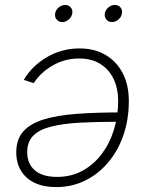

<svg xmlns="http://www.w3.org/2000/svg" viewBox="-20 -743 587 772"><path d="M299.8 -548.3Q359.9 -548.3 404.3 -522.2Q448.7 -496.1 473.4 -448.7Q498 -401.4 498 -336.9Q498 -263.7 476.6 -200.7Q455.1 -137.7 415.5 -90.6Q376 -43.5 322.5 -17.1Q269 9.3 206.1 9.3Q155.3 9.3 119.4 -7.8Q83.5 -24.9 64.5 -56.4Q45.4 -87.9 45.4 -130.9Q45.4 -182.6 73.5 -214.4Q101.6 -246.1 155.5 -262.7Q209.5 -279.3 287.6 -285.2Q365.7 -291 465.3 -291L461.4 -253.4Q371.1 -253.4 301.8 -249.8Q232.4 -246.1 185.1 -233.9Q137.7 -221.7 113.5 -197.3Q89.4 -172.9 89.4 -130.9Q89.4 -84.5 120.1 -58.1Q150.9 -31.7 209 -31.7Q266.6 -31.7 312 -56.6Q357.4 -81.5 389.4 -124.3Q421.4 -167 438.2 -221.9Q455.1 -276.9 455.1 -336.9Q455.1 -387.2 436.8 -425.5Q418.5 -463.9 383.5 -485.8Q348.6 -507.8 298.3 -507.8Q241.2 -507.8 192.6 -480.2Q144 -452.6 115.7 -408.7L75.7 -421.9Q108.9 -478.5 168.9 -513.4Q229 -548.3 299.8 -548.3ZM430.2 -654.3Q416 -654.3 407.7 -664.6Q399.4 -674.8 401.4 -689Q403.8 -703.1 415.8 -713.1Q427.7 -723.1 441.9 -723.1Q456.1 -723.1 464.4 -713.1Q472.7 -703.1 470.2 -689Q468.3 -674.8 456.3 -664.6Q444.3 -654.3 430.2 -654.3ZM230.5 -654.3Q216.3 -654.3 207.8 -664.6Q199.2 -674.8 201.7 -689Q204.1 -703.1 216.1 -713.1Q228 -723.1 242.2 -723.1Q256.3 -723.1 264.6 -713.1Q272.9 -703.1 270.5 -689Q268.1 -674.8 256.3 -664.6Q244.6 -654.3 230.5 -654.3Z"/></svg>

Font: Inter 18pt ExtraLight
Style: Italic
Weight: 250
Italic angle: -9.3988°
Designer: Rasmus Andersson
Foundry: rsms
Version: Version 4.001;git-66647c0bb